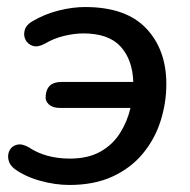

<svg xmlns="http://www.w3.org/2000/svg" viewBox="-20 -517 540 546"><path d="M177 9Q137 9 94 -3Q51 -15 21 -37Q7 -48 4 -63Q1 -78 7.5 -90Q14 -102 28.5 -105.5Q43 -109 62 -98Q110 -66 179 -66Q230 -66 265 -85.5Q300 -105 321 -138Q342 -171 351 -210H151Q130 -210 119 -220Q108 -230 110 -245Q113 -284 155 -284H359Q357 -347 323 -384.5Q289 -422 217 -422Q192 -422 162.5 -415Q133 -408 108 -393Q88 -382 73.5 -386.5Q59 -391 52.5 -404Q46 -417 50.5 -432Q55 -447 73 -457Q107 -477 146.5 -487Q186 -497 222 -497Q338 -497 395.5 -436.5Q453 -376 453 -278Q453 -224 436.5 -172.5Q420 -121 386 -80Q352 -39 300 -15Q248 9 177 9Z"/></svg>

Font: Nunito SemiBold
Style: Italic
Weight: 600
Italic angle: -9°
Designer: Vernon Adams
Foundry: Vernon Adams
Version: Version 3.601; ttfautohint (v1.8.2.53-6de2)